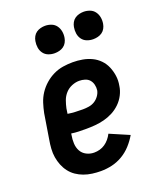

<svg xmlns="http://www.w3.org/2000/svg" viewBox="-140 -839 781 936"><g transform="rotate(-20 250.0 -371.5)"><path d="M221 8Q199 8 176.5 5Q154 2 133.5 -5.5Q113 -13 95.5 -25Q78 -37 65 -54Q52 -71 44 -91Q36 -111 32.5 -132.5Q29 -154 30.5 -177Q32 -200 36 -222L57 -352Q62 -377 70 -402Q78 -427 92.5 -449Q107 -471 127.5 -489Q148 -507 172 -518.5Q196 -530 221.5 -534Q247 -538 272 -538Q298 -538 323 -533.5Q348 -529 370 -518.5Q392 -508 409 -490.5Q426 -473 435.5 -450.5Q445 -428 448.5 -403Q452 -378 447 -352Q444 -329 432.5 -306.5Q421 -284 403 -266.5Q385 -249 363 -237.5Q341 -226 317.5 -220Q294 -214 270.5 -212Q247 -210 224 -210Q204 -210 185 -210.5Q166 -211 147 -214L146 -207Q142 -185 143 -163.5Q144 -142 153.5 -124.5Q163 -107 181.5 -97.5Q200 -88 221 -88Q236 -88 250.5 -92Q265 -96 277.5 -104.5Q290 -113 300 -125Q310 -137 317 -151L417 -108Q402 -82 381 -59Q360 -36 333.5 -20.5Q307 -5 278.5 1.5Q250 8 221 8ZM241 -305Q256 -305 272 -307.5Q288 -310 301.5 -318Q315 -326 325 -339.5Q335 -353 338 -368Q340 -383 336.5 -397.5Q333 -412 324 -422.5Q315 -433 300.5 -437.5Q286 -442 271 -442Q252 -442 232.5 -434Q213 -426 199 -410.5Q185 -395 178 -375.5Q171 -356 167 -337L163 -310Q182 -307 201.5 -306Q221 -305 241 -305ZM406 -609Q389 -609 373.5 -615Q358 -621 348.5 -634Q339 -647 336.5 -663.5Q334 -680 337 -697Q339 -709 345 -720Q351 -731 361 -738Q371 -745 383 -748Q395 -751 406 -751Q423 -751 438.5 -745Q454 -739 463.5 -726Q473 -713 476 -696.5Q479 -680 476 -663Q474 -651 468 -640Q462 -629 452 -622Q442 -615 430 -612Q418 -609 406 -609ZM206 -609Q189 -609 173.5 -615Q158 -621 148.5 -634Q139 -647 136.5 -663.5Q134 -680 137 -697Q139 -709 145 -720Q151 -731 161 -738Q171 -745 183 -748Q195 -751 206 -751Q223 -751 238.5 -745Q254 -739 263.5 -726Q273 -713 276 -696.5Q279 -680 276 -663Q274 -651 268 -640Q262 -629 252 -622Q242 -615 230 -612Q218 -609 206 -609Z"/></g></svg>

Font: Iosevka Slab
Style: Bold Italic
Weight: 700
Italic angle: -9°
Monospace: yes
Designer: Belleve Invis
Foundry: Belleve Invis
Version: Version 11.1.0; ttfautohint (v1.8.3)